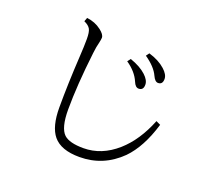

<svg xmlns="http://www.w3.org/2000/svg" viewBox="-130 -951 1260 1134"><g transform="rotate(20 500.0 -384.0)"><path d="M855 -332Q809.1 -178.7 729 -97.2Q620.6 9.8 471.2 9.8Q355 9.8 306.2 -49.3Q260.3 -105 260.3 -225.1Q260.3 -372.1 271 -552.2Q274.9 -613.8 274.9 -660.2Q274.9 -703.6 265.1 -721.7Q254.9 -740.7 225.1 -753.9L233.9 -777.8Q285.6 -772 324.7 -741.7Q356 -717.8 356 -697.3Q356 -687.5 350.1 -662.1Q343.3 -638.2 338.4 -595.2Q313.5 -384.3 313.5 -231.4Q313.5 -116.2 353 -79.1Q387.2 -47.4 475.6 -47.4Q589.4 -47.4 685.1 -131.8Q773.4 -210 827.1 -345.2ZM559.1 -638.2Q624 -615.7 660.2 -582Q691.9 -552.7 691.9 -524.4Q691.9 -489.3 662.1 -489.3Q641.6 -489.3 628.9 -520.5Q605.5 -576.2 543.9 -618.2ZM650.9 -707Q714.8 -688 753.9 -652.8Q787.1 -623 787.1 -595.2Q787.1 -560.1 758.3 -560.1Q738.8 -560.1 724.1 -592.8Q701.7 -642.1 636.2 -687Z"/></g></svg>

Font: I.MingCP
Style: Regular
Weight: 400
Designer: I.Font Project
Version: Version 8.000; Sep 06, 2022